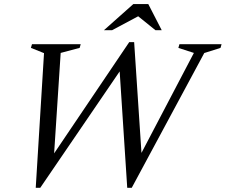

<svg xmlns="http://www.w3.org/2000/svg" viewBox="-20 -886 1077 916"><path d="M905 -633.5 831 -657.5 836 -675H1037L1032 -657.5L954.5 -633L608.5 10H587L548.5 -582.5L585.5 -596L172 10H150.5L190 -632.5L127.5 -657.5L132.5 -675H365L360 -657.5L269.5 -633.5L235.5 -112.5H210L596.5 -685H620L659 -95L614 -78.5ZM476 -742 616 -866.5H687.5L751.5 -742H721.5L633.5 -813H648L515 -742Z"/></svg>

Font: Newsreader 24pt
Style: Italic
Weight: 400
Italic angle: -17°
Designer: Hugues Gentile
Foundry: Production Type
Version: Version 1.003